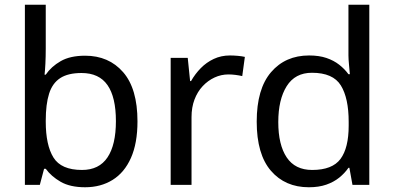

<svg xmlns="http://www.w3.org/2000/svg" viewBox="-20 -780 1663 810"><path d="M173 -575Q173 -541 171.5 -511.5Q170 -482 168 -465H173Q196 -499 236 -522Q276 -545 339 -545Q439 -545 499.5 -475.5Q560 -406 560 -268Q560 -176 532.5 -114Q505 -52 455 -21Q405 10 339 10Q276 10 236 -13Q196 -36 173 -68H166L148 0H85V-760H173ZM324 -472Q267 -472 234 -450.5Q201 -429 187 -384.5Q173 -340 173 -271V-267Q173 -168 205.5 -115.5Q238 -63 326 -63Q398 -63 433.5 -116Q469 -169 469 -269Q469 -370 433.5 -421Q398 -472 324 -472Z M950 -546Q965 -546 982.5 -544.5Q1000 -543 1013 -540L1002 -459Q989 -462 973.5 -464Q958 -466 944 -466Q913 -466 885 -453Q857 -440 835 -416.5Q813 -393 800.5 -360Q788 -327 788 -286V0H700V-536H772L782 -438H786Q803 -468 827 -492.5Q851 -517 882 -531.5Q913 -546 950 -546Z M1283 10Q1183 10 1123 -59.5Q1063 -129 1063 -267Q1063 -405 1123.5 -475.5Q1184 -546 1284 -546Q1326 -546 1357 -535.5Q1388 -525 1411 -507Q1434 -489 1450 -467H1456Q1455 -480 1452.5 -505.5Q1450 -531 1450 -546V-760H1538V0H1467L1454 -72H1450Q1434 -49 1411 -30.5Q1388 -12 1356.5 -1Q1325 10 1283 10ZM1297 -63Q1382 -63 1416.5 -109.5Q1451 -156 1451 -250V-266Q1451 -366 1418 -419.5Q1385 -473 1296 -473Q1225 -473 1189.5 -416.5Q1154 -360 1154 -265Q1154 -169 1189.5 -116Q1225 -63 1297 -63Z"/></svg>

Font: ukorean05
Style: Book
Weight: 400
Designer: Jelle Bosma - Monotype Design Team
Foundry: Monotype Imaging Inc.
Version: Version 2.003